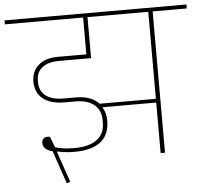

<svg xmlns="http://www.w3.org/2000/svg" viewBox="-75 -756 984 919"><g transform="rotate(-5 417.0 -296.5)"><path d="M209 105 226 99 181 -32 175 -50 176 -51C199 -46 227 -42 258 -42C374 -42 428 -90 428 -178C428 -205 421 -225 411 -242L412 -243H669V0H690V-679H854V-698H-20V-679H356V-502H218C138 -502 92 -458 92 -394C92 -328 137 -282 232 -282H286C368 -282 406 -238 406 -185V-168C406 -102 359 -60 259 -60C223 -60 194 -64 168 -72L148 -124C143 -125 140 -125 136 -125C120 -125 109 -116 109 -98C109 -75 126 -61 155 -54L164 -27ZM377 -679H669V-261H399C375 -286 339 -301 288 -301H227C151 -301 114 -337 114 -387V-400C114 -448 151 -482 222 -482H377Z"/></g></svg>

Font: IBM Plex Devanagari Thin
Style: Regular
Weight: 100
Designer: Mike Abbink, Paul van der Laan, Pieter van Rosmalen, Erin McLaughlin
Foundry: Bold Monday
Version: Version 1.0